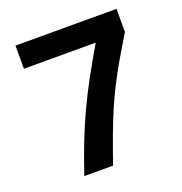

<svg xmlns="http://www.w3.org/2000/svg" viewBox="-131 -844 909 959"><g transform="rotate(-20 323.5 -365.0)"><path d="M155 0Q185 -89 214.5 -164.5Q244 -240 277 -310.5Q310 -381 349 -452.5Q388 -524 435 -604V-607H55V-730H592V-607Q551 -540 518.5 -484Q486 -428 459 -375Q432 -322 408 -266Q384 -210 360 -145.5Q336 -81 308 0Z"/></g></svg>

Font: M PLUS 2 Thin
Style: Bold
Weight: 700
Version: Version 1.001